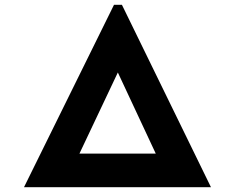

<svg xmlns="http://www.w3.org/2000/svg" viewBox="-20 -780 979 800"><path d="M80 0 455 -760H488L859 0ZM629 -140 471 -478 311 -140Z"/></svg>

Font: Goli Bold
Style: Regular
Weight: 700
Designer: jaikishan Patel
Foundry: MagicType
Version: Version 1.000